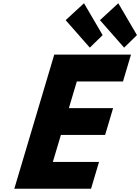

<svg xmlns="http://www.w3.org/2000/svg" viewBox="-20 -1161 862 1181"><path d="M785.7 -825H313.7L68 0H540L589.1 -165H305.1L354.6 -331H626.6L675.7 -496H403.7L452.5 -660H736.5ZM611.4 -945 532.5 -868 383.8 -1037 496.7 -1141ZM822.4 -945 743.5 -868 594.8 -1037 707.7 -1141Z"/></svg>

Font: Hussar
Style: BdOblThree
Weight: 700
Foundry: Cannot Into Space Fonts
Version: Version 2.00